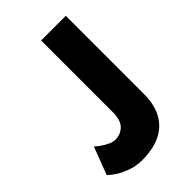

<svg xmlns="http://www.w3.org/2000/svg" viewBox="-226 -737 826 826"><g transform="rotate(-45 187.0 -324.0)"><path d="M133.5 12Q97.5 12 69.5 2Q14 -16.5 -21 -51L27 -177Q52.5 -153.5 83.5 -139Q98.5 -132 113 -132Q145.5 -132 167.2 -153.5Q189 -175 189 -225V-660H339V-186.5Q339 -118.5 314 -74.5Q289 -30.5 242.8 -9.2Q196.5 12 133.5 12Z"/></g></svg>

Font: Lucymar Sans
Style: Bold
Weight: 700
Foundry: The League of Moveable Type (original font) / Main changes by Cristiano Sobral with portions from Mirco Monsees
Version: Version 2.001;August 30, 2020;FontCreator 13.0.0.2681 64-bit